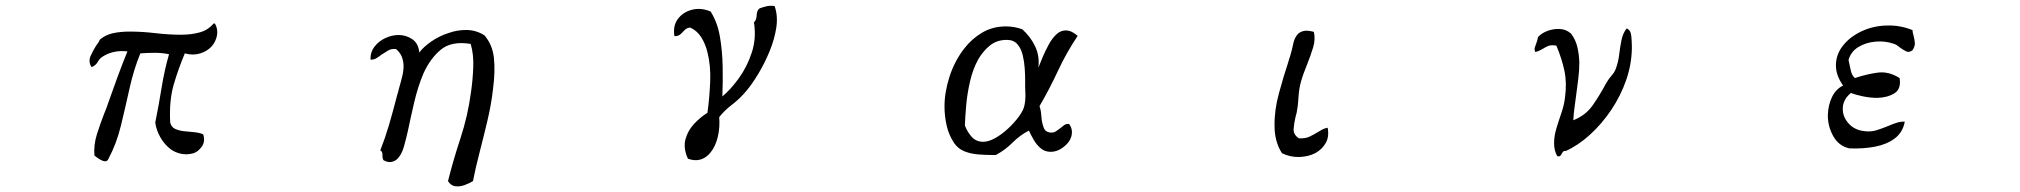

<svg xmlns="http://www.w3.org/2000/svg" viewBox="-20 -580 7040 669"><path d="M729 -498Q740 -478 736 -456.5Q732 -435 718 -419Q703 -402 678 -394Q653 -386 624 -394Q602 -342 585.5 -286Q569 -230 573 -153Q577 -137 590 -131Q603 -125 620 -123Q637 -121 655.5 -119.5Q674 -118 688 -112Q696 -87 683 -69Q670 -51 654 -46Q632 -40 612 -44Q592 -48 576 -59Q553 -76 538.5 -102Q524 -128 521 -153Q533 -212 543 -274Q553 -336 569 -391Q545 -396 520 -396Q495 -396 469 -394Q446 -338 431.5 -272.5Q417 -207 401.5 -143Q386 -79 358 -27Q354 -17 345.5 -18Q337 -19 328 -24.5Q319 -30 313 -35Q310 -37 309 -38Q306 -75 317.5 -111.5Q329 -148 343 -184Q347 -194 351 -204Q355 -214 358 -224Q374 -270 390.5 -314.5Q407 -359 424 -401Q378 -406 343 -386Q328 -378 321 -365Q314 -352 299 -346Q287 -365 295.5 -384.5Q304 -404 315 -421Q319 -426 322.5 -431.5Q326 -437 328 -442Q348 -459 374.5 -464.5Q401 -470 432 -470Q475 -470 521.5 -464.5Q568 -459 611 -459Q646 -459 675.5 -467Q705 -475 724 -498Z M1698 -271Q1692 -217 1678.5 -160Q1665 -103 1651 -49Q1637 5 1628 51Q1615 59 1598.5 65Q1582 71 1566.5 69Q1551 67 1541 51Q1559 -21 1584.5 -98.5Q1610 -176 1621 -258Q1627 -299 1629 -344.5Q1631 -390 1620 -427Q1553 -438 1515.5 -406.5Q1478 -375 1455 -323Q1436 -278 1423.5 -224.5Q1411 -171 1401 -123Q1396 -100 1387.5 -69.5Q1379 -39 1362 -24Q1353 -17 1341.5 -15.5Q1330 -14 1316 -22Q1312 -30 1312.5 -41Q1313 -52 1305 -56Q1322 -99 1335 -143Q1348 -187 1364 -249Q1366 -255 1367.5 -260.5Q1369 -266 1370 -271Q1377 -295 1382 -316Q1387 -337 1386 -355Q1385 -370 1379.5 -383.5Q1374 -397 1360 -409Q1344 -411 1332.5 -404Q1321 -397 1310 -390Q1301 -383 1292 -377.5Q1283 -372 1271 -372Q1270 -398 1285 -417.5Q1300 -437 1323 -447.5Q1346 -458 1369 -458Q1395 -458 1416.5 -443.5Q1438 -429 1441 -397Q1454 -415 1481.5 -434.5Q1509 -454 1543 -465Q1574 -476 1606.5 -475.5Q1639 -475 1668 -457Q1696 -424 1701 -378.5Q1706 -333 1698 -271Z M2679 -559Q2691 -525 2685 -484.5Q2679 -444 2662 -402.5Q2645 -361 2623.5 -325Q2602 -289 2582 -265Q2559 -237 2531.5 -216Q2504 -195 2486 -172Q2489 -136 2481 -103Q2473 -70 2456 -49Q2442 -31 2422 -24.5Q2402 -18 2377 -27Q2360 -64 2368.5 -95Q2377 -126 2399.5 -149.5Q2422 -173 2445 -187Q2452 -237 2454.5 -294Q2457 -351 2445 -398Q2438 -427 2423.5 -450Q2409 -473 2385 -484Q2373 -483 2366 -475.5Q2359 -468 2351.5 -461Q2344 -454 2330 -454Q2324 -490 2342 -514Q2360 -538 2391 -546Q2422 -554 2456 -540Q2480 -502 2488.5 -452Q2497 -402 2498 -348.5Q2499 -295 2497 -244Q2526 -268 2554.5 -307.5Q2583 -347 2599.5 -397Q2616 -447 2607 -502Q2616 -510 2616.5 -527Q2617 -544 2627 -551Q2638 -555 2650.5 -558Q2663 -561 2679 -559Z M3735 -455Q3696 -397 3666.5 -333.5Q3637 -270 3602 -210Q3607 -197 3608.5 -175Q3610 -153 3616.5 -135.5Q3623 -118 3644 -118Q3653 -118 3660 -123Q3667 -128 3674 -133Q3681 -139 3688 -144Q3695 -149 3705 -148Q3715 -135 3715 -120Q3715 -93 3691 -72Q3667 -51 3641 -51Q3621 -51 3606.5 -63Q3592 -75 3582 -92.5Q3572 -110 3565 -125Q3534 -109 3508 -83Q3482 -57 3450 -40H3434Q3413 -40 3388 -42Q3363 -44 3341 -52.5Q3319 -61 3305 -81Q3286 -109 3278.5 -142.5Q3271 -176 3271 -209Q3271 -259 3288.5 -313Q3306 -367 3339 -410Q3366 -445 3402.5 -466.5Q3439 -488 3485 -488Q3500 -488 3514 -485.5Q3528 -483 3542 -478Q3571 -452 3587 -418Q3603 -384 3598 -344Q3598 -344 3603.5 -357.5Q3609 -371 3613 -381Q3622 -402 3633.5 -423.5Q3645 -445 3660 -459.5Q3675 -474 3693 -474Q3705 -474 3715.5 -468.5Q3726 -463 3735 -455ZM3552 -302Q3552 -319 3550.5 -342Q3549 -365 3543.5 -388Q3538 -411 3525 -426Q3512 -441 3488 -441Q3454 -441 3430 -422Q3406 -403 3389 -374Q3370 -340 3360 -296.5Q3350 -253 3346.5 -212.5Q3343 -172 3342 -143Q3350 -121 3365.5 -103.5Q3381 -86 3406 -86Q3425 -86 3448 -99Q3471 -112 3493 -132.5Q3515 -153 3531 -175Q3547 -197 3550 -215Q3553 -229 3553 -246Q3553 -263 3552 -279Q3552 -285 3552 -291Q3552 -297 3552 -302Z M4606 -135Q4612 -104 4599.5 -82Q4587 -60 4564 -47Q4539 -34 4507.5 -33Q4476 -32 4447 -46Q4434 -66 4427.5 -90Q4421 -114 4421 -141Q4420 -195 4436 -254Q4452 -313 4468 -361Q4470 -368 4472 -374.5Q4474 -381 4476 -387Q4482 -407 4486 -427Q4490 -447 4501 -460Q4509 -469 4522.5 -472Q4536 -475 4558 -469Q4564 -443 4555.5 -415Q4547 -387 4535 -357Q4529 -342 4523 -326Q4517 -310 4513 -295Q4506 -270 4504.5 -241Q4503 -212 4498 -187Q4497 -183 4496 -179.5Q4495 -176 4494 -172Q4489 -151 4487.5 -131Q4486 -111 4506 -98Q4528 -97 4542 -103.5Q4556 -110 4569 -118Q4577 -123 4586 -128Q4595 -133 4606 -135Z M5666 -410Q5665 -355 5646 -300.5Q5627 -246 5594.5 -197.5Q5562 -149 5521 -111.5Q5480 -74 5436 -54Q5430 -55 5427 -52Q5424 -49 5422 -45Q5420 -41 5417 -37.5Q5414 -34 5406 -36Q5395 -55 5395 -81Q5395 -106 5403 -132.5Q5411 -159 5420.5 -186.5Q5430 -214 5433 -240Q5440 -291 5431 -333.5Q5422 -376 5403 -421Q5385 -424 5375 -420Q5365 -416 5356 -410Q5350 -407 5343.5 -403.5Q5337 -400 5329 -399Q5326 -408 5328 -415Q5330 -422 5333 -429Q5335 -434 5336.5 -439.5Q5338 -445 5339 -451Q5352 -465 5372.5 -472.5Q5393 -480 5415 -479Q5437 -478 5454 -463Q5470 -442 5476 -416.5Q5482 -391 5483 -363Q5483 -336 5479.5 -307Q5476 -278 5472 -249Q5469 -226 5466 -204Q5463 -182 5462 -161Q5505 -178 5529.5 -213Q5554 -248 5577 -291Q5585 -305 5596 -317.5Q5607 -330 5611 -343Q5619 -365 5622 -391Q5625 -417 5630 -441Q5635 -465 5648 -481Q5662 -475 5664 -455Q5666 -435 5666 -419Q5666 -413 5666 -410Z M6644 -405Q6632 -396 6622 -401Q6612 -406 6602 -413Q6597 -417 6591.5 -421Q6586 -425 6580 -427Q6549 -438 6515 -435Q6481 -432 6455 -416Q6429 -400 6421 -371Q6425 -354 6428.5 -336Q6432 -318 6443 -308Q6485 -322 6523 -327Q6561 -332 6599 -308Q6605 -270 6581 -255Q6557 -240 6522 -239Q6497 -239 6472.5 -244Q6448 -249 6429 -256Q6399 -231 6401 -197Q6402 -171 6422 -149Q6442 -127 6476 -123Q6499 -120 6519.5 -126.5Q6540 -133 6559 -141Q6575 -148 6589.5 -152.5Q6604 -157 6617 -156Q6610 -119 6582.5 -98Q6555 -77 6513.5 -69Q6472 -61 6424 -63Q6387 -71 6367.5 -106Q6348 -141 6349 -181Q6350 -213 6363 -241Q6376 -269 6402 -282Q6377 -317 6377 -352Q6377 -390 6401.5 -421Q6426 -452 6466.5 -471Q6507 -490 6553 -491Q6600 -493 6644 -475Q6644 -469 6645.5 -464Q6647 -459 6648 -454Q6651 -442 6652 -430.5Q6653 -419 6644 -405Z"/></svg>

Font: Yuji Syuku
Style: Regular
Weight: 400
Designer: Kataoka Yuji
Foundry: Kinuta Font Factory
Version: Version 3.002